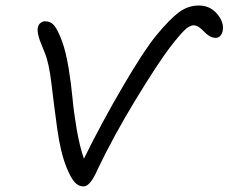

<svg xmlns="http://www.w3.org/2000/svg" viewBox="-20 -688 828 696"><path d="M283.2 -12.2Q264.6 -12.2 251 -27.1Q237.3 -42 221.2 -81.1Q199.2 -135.7 187.5 -220.9Q175.8 -306.2 166.7 -383.3Q157.7 -460.4 142.1 -497.1Q128.9 -529.3 124.8 -540.5Q120.6 -551.8 117.9 -564.7Q115.2 -577.6 117.2 -587.9Q119.1 -598.6 126.7 -604.7Q134.3 -610.8 143.1 -610.8Q164.1 -610.8 176.8 -595.2Q189.5 -579.6 205.1 -538.1Q219.2 -499 228.8 -440.7Q238.3 -382.3 242.9 -331.3Q247.6 -280.3 258.1 -219Q268.6 -157.7 284.2 -112.8Q349.1 -244.6 426.3 -376.2Q503.4 -507.8 546.9 -560.1Q595.7 -619.1 628.7 -643.6Q661.6 -668 701.2 -668Q741.7 -668 767.6 -637Q793.5 -606 787.1 -575.2Q784.7 -564.5 778.1 -557.6Q771.5 -550.8 762.2 -550.8Q750 -550.8 738.5 -557.9Q727.1 -564.9 719.5 -573.5Q711.9 -582 701.9 -589.1Q691.9 -596.2 682.1 -596.2Q667 -596.2 648.2 -577.9Q629.4 -559.6 595.2 -515.1Q551.8 -458 472.2 -327.4Q392.6 -196.8 334 -74.2Q307.1 -12.2 283.2 -12.2Z"/></svg>

Font: Shantell Sans Irregular Bouncy
Style: Italic
Weight: 300
Italic angle: -11.31°
Designer: Stephen Nixon, Anya Danilova, Shantell Martin
Foundry: Arrow Type
Version: Version 1.006;[9816181b4]